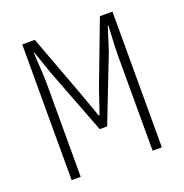

<svg xmlns="http://www.w3.org/2000/svg" viewBox="-120 -767 840 876"><g transform="rotate(-20 300.0 -329.5)"><path d="M81 0V-659H142L257 -350L298 -235H302L341 -350L458 -659H519V0H474V-450Q474 -485 476 -528.5Q478 -572 480 -606H477L441 -493L317 -175H281L159 -493L120 -606H118Q119 -572 122 -528.5Q125 -485 125 -450V0Z"/></g></svg>

Font: Source Code Pro Light
Style: Regular
Weight: 300
Monospace: yes
Designer: Paul D. Hunt, Teo Tuominen
Foundry: Adobe Systems Incorporated
Version: Version 2.030;PS 1.000;hotconv 16.6.51;makeotf.lib2.5.65220